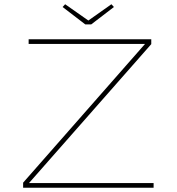

<svg xmlns="http://www.w3.org/2000/svg" viewBox="-20 -885 836 905"><path d="M89 0V-24L676 -692L677 -678H115V-700H693V-677L106 -10L108 -22H704V0ZM382 -770 275 -852 287 -865 404 -783H389L505 -865L517 -852L410 -770Z"/></svg>

Font: Lexend Peta Thin
Style: Regular
Weight: 250
Version: Version 1.007